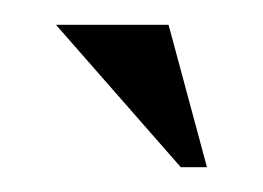

<svg xmlns="http://www.w3.org/2000/svg" viewBox="-20 -702 211 154"><path d="M146 -567.9H125L24.9 -682.1H115.2Z"/></svg>

Font: Moniqa Black Heading
Style: Regular
Weight: 900
Designer: Rajesh Rajput
Foundry: Rajesh Rajput
Version: Version 1.000